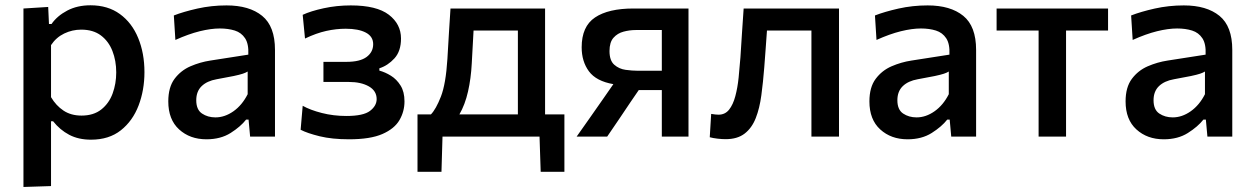

<svg xmlns="http://www.w3.org/2000/svg" viewBox="-20 -530 4860 745"><path d="M71 195.5V-497L167 -503L170 -437H180Q202 -468.5 241 -489Q280 -509.5 331 -509.5Q398.5 -509.5 445.2 -475.5Q492 -441.5 516.2 -382.5Q540.5 -323.5 540.5 -250Q540.5 -180.5 517.8 -120.8Q495 -61 449 -24.5Q403 12 333 12Q284.5 12 248.5 -7Q212.5 -26 186 -59.5H178V192ZM296.5 -81.5Q343 -81.5 373 -105.2Q403 -129 417 -167.2Q431 -205.5 431 -249Q431 -294.5 416.2 -332.2Q401.5 -370 371.5 -392.5Q341.5 -415 295 -415Q260.5 -415 229.2 -400Q198 -385 178 -355V-153Q197.5 -120 226.5 -100.8Q255.5 -81.5 296.5 -81.5Z M781 10.5Q717 10.5 675 -27.8Q633 -66 633 -136.5Q633 -191.5 657.2 -224Q681.5 -256.5 719 -272.8Q756.5 -289 796 -295L943.5 -318Q945.5 -359.5 931 -381.5Q916.5 -403.5 891 -411.5Q865.5 -419.5 833 -419.5Q798.5 -419.5 755 -408.8Q711.5 -398 660.5 -375L654.5 -470Q691.5 -484.5 746 -496.8Q800.5 -509 859 -509Q947.5 -509 997.2 -468.5Q1047 -428 1047 -336.5V0H950.5L944.5 -66H935Q913.5 -38.5 874.8 -14Q836 10.5 781 10.5ZM816 -74.5Q852 -74.5 885.8 -98.2Q919.5 -122 941 -164.5V-252.5Q934 -248 922 -244Q910 -240 886.5 -235Q863 -230 820.5 -222.5Q783.5 -216 762.5 -195.8Q741.5 -175.5 741.5 -141Q741.5 -104.5 763.8 -89.5Q786 -74.5 816 -74.5Z M1334.5 10.5Q1268.5 10.5 1220.5 -1.2Q1172.5 -13 1146.5 -26.5L1154.5 -119.5Q1184 -103 1229 -91.5Q1274 -80 1324 -80Q1390 -80 1415.8 -99.8Q1441.5 -119.5 1441.5 -145.5Q1441.5 -177.5 1411.2 -194.8Q1381 -212 1333.5 -212H1235V-290H1324.5Q1377 -290 1402.5 -309Q1428 -328 1428 -358.5Q1428 -388.5 1399.5 -403.5Q1371 -418.5 1321.5 -418.5Q1284.5 -418.5 1246 -410Q1207.5 -401.5 1163.5 -380.5L1154.5 -472.5Q1185.5 -487 1236 -498Q1286.5 -509 1341 -509Q1441.5 -509 1488.8 -472.8Q1536 -436.5 1536 -380.5Q1536 -331.5 1510.5 -303.5Q1485 -275.5 1452 -265V-256Q1474.5 -250 1496.8 -236.2Q1519 -222.5 1534.2 -198.2Q1549.5 -174 1549.5 -136.5Q1549.5 -97.5 1530 -64Q1510.5 -30.5 1463.8 -10Q1417 10.5 1334.5 10.5Z M1600 136.5V-86H1652Q1671.5 -106 1690.8 -155.2Q1710 -204.5 1716 -301Q1719.5 -360 1722.2 -406Q1725 -452 1728 -497H2095V-86H2170V136.5H2078L2073.5 0H1697L1693 136.5ZM1810.5 -283.5Q1807.5 -225.5 1796 -174.8Q1784.5 -124 1762.5 -86H1989.5V-411.5H1817.5Q1816 -382 1814.2 -351Q1812.5 -320 1810.5 -283.5Z M2217.5 0Q2243 -36 2268.8 -72.8Q2294.5 -109.5 2319 -144.5L2360 -203.5Q2293.5 -215 2265.2 -253.2Q2237 -291.5 2237 -346.5Q2237 -427.5 2288.8 -462.2Q2340.5 -497 2438 -497H2651.5V0H2548V-180.5H2458.5L2427 -134.5Q2404.5 -100.5 2381.5 -66.8Q2358.5 -33 2336 0ZM2454 -255.5H2548V-413.5H2447.5Q2423 -413.5 2399.5 -407.2Q2376 -401 2360.5 -383.5Q2345 -366 2345 -332Q2345 -295 2363.5 -278.8Q2382 -262.5 2407.5 -259Q2433 -255.5 2454 -255.5Z M2795.5 10Q2781.5 10 2764 8Q2746.5 6 2734 2.5L2739.5 -88Q2747.5 -86.5 2755.5 -85.8Q2763.5 -85 2768 -85Q2793.5 -85 2809 -104.5Q2824.5 -124 2833.2 -156.8Q2842 -189.5 2846 -228.8Q2850 -268 2853 -307.5Q2856 -356 2859.2 -404Q2862.5 -452 2865.5 -497H3235.5V0H3128.5V-411.5H2956Q2953.5 -375.5 2950.8 -339.2Q2948 -303 2945.5 -268.5Q2941 -211 2934.2 -160.5Q2927.5 -110 2912.5 -71.8Q2897.5 -33.5 2869.5 -11.8Q2841.5 10 2795.5 10Z M3501.5 10.5Q3437.5 10.5 3395.5 -27.8Q3353.5 -66 3353.5 -136.5Q3353.5 -191.5 3377.8 -224Q3402 -256.5 3439.5 -272.8Q3477 -289 3516.5 -295L3664 -318Q3666 -359.5 3651.5 -381.5Q3637 -403.5 3611.5 -411.5Q3586 -419.5 3553.5 -419.5Q3519 -419.5 3475.5 -408.8Q3432 -398 3381 -375L3375 -470Q3412 -484.5 3466.5 -496.8Q3521 -509 3579.5 -509Q3668 -509 3717.8 -468.5Q3767.5 -428 3767.5 -336.5V0H3671L3665 -66H3655.5Q3634 -38.5 3595.2 -14Q3556.5 10.5 3501.5 10.5ZM3536.5 -74.5Q3572.5 -74.5 3606.2 -98.2Q3640 -122 3661.5 -164.5V-252.5Q3654.5 -248 3642.5 -244Q3630.5 -240 3607 -235Q3583.5 -230 3541 -222.5Q3504 -216 3483 -195.8Q3462 -175.5 3462 -141Q3462 -104.5 3484.2 -89.5Q3506.5 -74.5 3536.5 -74.5Z M4010 0V-411.5H3847V-497H4279.5V-411.5H4116.5V0Z M4495.5 10.5Q4431.5 10.5 4389.5 -27.8Q4347.5 -66 4347.5 -136.5Q4347.5 -191.5 4371.8 -224Q4396 -256.5 4433.5 -272.8Q4471 -289 4510.5 -295L4658 -318Q4660 -359.5 4645.5 -381.5Q4631 -403.5 4605.5 -411.5Q4580 -419.5 4547.5 -419.5Q4513 -419.5 4469.5 -408.8Q4426 -398 4375 -375L4369 -470Q4406 -484.5 4460.5 -496.8Q4515 -509 4573.5 -509Q4662 -509 4711.8 -468.5Q4761.5 -428 4761.5 -336.5V0H4665L4659 -66H4649.5Q4628 -38.5 4589.2 -14Q4550.5 10.5 4495.5 10.5ZM4530.5 -74.5Q4566.5 -74.5 4600.2 -98.2Q4634 -122 4655.5 -164.5V-252.5Q4648.5 -248 4636.5 -244Q4624.5 -240 4601 -235Q4577.5 -230 4535 -222.5Q4498 -216 4477 -195.8Q4456 -175.5 4456 -141Q4456 -104.5 4478.2 -89.5Q4500.5 -74.5 4530.5 -74.5Z"/></svg>

Font: Commissioner Medium
Style: Regular
Weight: 500
Designer: Kostas Bartsokas
Foundry: Kostas Bartsokas
Version: Version 1.000; ttfautohint (v1.8.3)